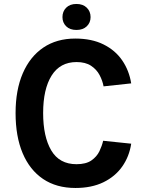

<svg xmlns="http://www.w3.org/2000/svg" viewBox="-20 -930 721 960"><path d="M495.7 -226.2 636 -211.6Q626.4 -147.4 591.1 -97.3Q555.8 -47.2 496.8 -18.6Q437.9 9.9 357.2 9.9Q262.1 9.9 195.3 -35.2Q128.6 -80.3 93.2 -164.1Q57.9 -247.9 57.9 -364.7Q57.9 -479.8 93.9 -563.4Q130 -647 196.7 -692.1Q263.5 -737.2 356.2 -737.2Q438.6 -737.2 497.5 -707.9Q556.5 -678.6 591.1 -628Q625.7 -577.4 636 -513.1L497.9 -498.2Q492.5 -527 477.8 -554.9Q463.1 -582.7 435.2 -601.2Q407.3 -619.7 362.6 -619.7Q280.5 -619.7 238.1 -552.2Q195.7 -484.7 195.7 -364.7Q195.7 -246.8 236.3 -177.9Q277 -109 362.6 -109Q409.8 -109 437 -127.8Q464.1 -146.7 477.1 -173.8Q490.1 -201 495.7 -226.2ZM292.3 -844.5Q292.3 -872.9 310.9 -891.5Q329.5 -910.2 362.2 -910.2Q394.9 -910.2 413.9 -891.5Q432.9 -872.9 432.9 -844.5Q432.9 -816.8 413.9 -798.5Q394.9 -780.2 362.2 -780.2Q329.5 -780.2 310.9 -798.5Q292.3 -816.8 292.3 -844.5Z"/></svg>

Font: Interface
Style: Bold
Weight: 700
Designer: Rasmus Andersson
Foundry: rsms
Version: Version 1.8